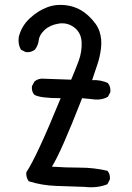

<svg xmlns="http://www.w3.org/2000/svg" viewBox="-20 -779 540 788"><path d="M327 -12Q269 -14 210.5 -16Q152 -18 98 -35Q86 -51 88 -72Q131 -136 229 -376Q145 -376 121 -390Q109 -403 111 -425L121 -444Q137 -458 158 -456L272 -452Q288 -489 302.5 -528Q317 -567 315 -606Q313 -645 284.5 -666.5Q256 -688 220 -682Q184 -676 162.5 -655.5Q141 -635 139 -614Q137 -593 123 -575Q107 -563 86 -565L66 -575Q53 -597 57 -627Q68 -672 102.5 -704Q137 -736 176 -750Q215 -764 260.5 -756Q306 -748 342 -715Q378 -682 388.5 -649.5Q399 -617 394.5 -580.5Q390 -544 379 -512.5Q368 -481 358 -450Q394 -452 423 -438Q435 -423 433 -401L423 -382Q396 -366 358 -372L317 -376Q230 -153 193 -95Q250 -91 308 -91Q366 -91 421 -78Q433 -64 431 -43L421 -23Q380 -6 327 -12Z"/></svg>

Font: Kosefont JP
Style: Regular
Weight: 400
Designer: Nozomi Seto 瀬戸のぞみ
Version: Version 3.00;June 19, 2020